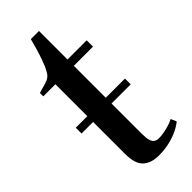

<svg xmlns="http://www.w3.org/2000/svg" viewBox="-220 -695 740 740"><g transform="rotate(-45 150.5 -325.0)"><path d="M160 8.5Q118.5 8.5 95 -12.8Q71.5 -34 71.5 -88.5V-262.5H8.5V-294H71.5V-468H5.5V-486.5Q12 -489 22.2 -491.5Q32.5 -494 43 -497.2Q53.5 -500.5 59 -503Q67 -507 72.8 -513.2Q78.5 -519.5 83 -528Q87.5 -536.5 91.5 -545Q96 -556 102.8 -574.8Q109.5 -593.5 116 -615.8Q122.5 -638 127.5 -658H172V-502.5H276.5V-468H172V-294H276.5V-262.5H172V-99Q172 -74 176 -61Q180 -48 188 -43.2Q196 -38.5 207 -38.5Q219.5 -38.5 235.8 -41.5Q252 -44.5 267 -49.2Q282 -54 290.5 -59.5L301 -36.5Q288.5 -25.5 267 -15Q245.5 -4.5 218 2Q190.5 8.5 160 8.5Z"/></g></svg>

Font: Merriweather 144pt
Style: Regular
Weight: 400
Version: Version 2.100